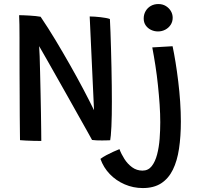

<svg xmlns="http://www.w3.org/2000/svg" viewBox="-20 -712 1006 974"><path d="M189.5 3Q172.5 3 151.2 2.5Q130 2 111.2 1Q92.5 0 81.5 -1Q81.5 -10 81 -43Q80.5 -76 80.2 -124.8Q80 -173.5 79.8 -229.8Q79.5 -286 79.2 -342.5Q79 -399 79 -447Q79 -485 79 -521.2Q79 -557.5 78.5 -587Q78 -616.5 77 -635Q84.5 -635 98.8 -634.5Q113 -634 129.5 -633Q146 -632 161.2 -630.5Q176.5 -629 186 -627Q224 -571 261.8 -508.2Q299.5 -445.5 335.2 -382.5Q371 -319.5 402 -260.8Q433 -202 457 -153L435 -628.5Q446.5 -628.5 461 -627.5Q475.5 -626.5 490.2 -624.8Q505 -623 517.5 -620.8Q530 -618.5 537.5 -615.5Q539 -587.5 540.5 -548Q542 -508.5 543.2 -462.8Q544.5 -417 545.5 -369.5Q546.5 -322 547 -277.2Q547.5 -232.5 547.5 -195.5Q547.5 -162 547 -129.8Q546.5 -97.5 545.2 -70.8Q544 -44 542.2 -25.5Q540.5 -7 539 -0.5Q528 0 517.5 0.2Q507 0.5 497 0.5Q482.5 0.5 469.5 0Q456.5 -0.5 447 -2Q440 -15 421.8 -47.5Q403.5 -80 378.2 -125Q353 -170 324.5 -220.8Q296 -271.5 268 -320.8Q240 -370 216.8 -411.2Q193.5 -452.5 178.5 -478Q180 -463 181.2 -426.8Q182.5 -390.5 183.5 -341.8Q184.5 -293 185.8 -240Q187 -187 187.8 -137.8Q188.5 -88.5 189 -51.2Q189.5 -14 189.5 3ZM897.5 -95.5Q897.5 -20 888.2 42Q879 104 857 148.8Q835 193.5 797.8 217.8Q760.5 242 704.5 242Q656 242 612.5 223.2Q569 204.5 537 171.2Q505 138 489.5 94Q502 84.5 519.8 75Q537.5 65.5 555.5 57.5Q573.5 49.5 586 44.5Q595 69 611 94.2Q627 119.5 650.2 136.5Q673.5 153.5 703 153.5Q732 153.5 749.8 130.8Q767.5 108 777 71.5Q786.5 35 789.8 -8Q793 -51 793 -91.5Q793 -133.5 789.8 -181.5Q786.5 -229.5 781.2 -279.8Q776 -330 768.5 -378.5Q761 -427 752.5 -471.5L855.5 -477.5Q863 -442.5 870.5 -396.2Q878 -350 884.2 -298.5Q890.5 -247 894 -194.8Q897.5 -142.5 897.5 -95.5ZM783.5 -691.5Q805 -691.5 821.2 -681.5Q837.5 -671.5 846.8 -655.8Q856 -640 856 -622Q856 -602 845.8 -586.2Q835.5 -570.5 818.5 -561.5Q801.5 -552.5 781.5 -552.5Q762.5 -552.5 746 -560.5Q729.5 -568.5 719.2 -583.2Q709 -598 709 -618Q709 -639 718.8 -655.8Q728.5 -672.5 745.2 -682Q762 -691.5 783.5 -691.5Z"/></svg>

Font: Grandstander Thin
Style: Regular
Weight: 400
Version: Version 1.200